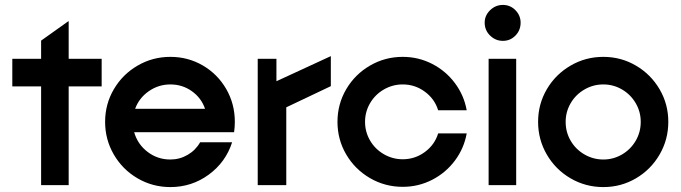

<svg xmlns="http://www.w3.org/2000/svg" viewBox="-20 -752 2767 780"><path d="M147 -401H30V-513H147V-587L258 -666L259 -665V-513H393V-401H259V0H147Z M407 -257Q407 -329 442.5 -389.5Q478 -450 539 -485.5Q600 -521 672 -521Q744 -521 804 -486Q864 -451 899 -390.5Q934 -330 934 -257Q934 -236 931 -215H525Q539 -166 579.5 -135Q620 -104 672 -104Q710 -104 742.5 -123Q775 -142 793 -174H923Q897 -93 828 -42.5Q759 8 672 8Q600 8 539 -27.5Q478 -63 442.5 -124Q407 -185 407 -257ZM813 -310Q798 -354 759.5 -381.5Q721 -409 672 -409Q624 -409 584.5 -381.5Q545 -354 529 -310Z M1027 -513H1103V-422L1324 -524V-402L1143 -316V0H1027Z M1351 -257Q1351 -329 1386.5 -389.5Q1422 -450 1483 -485.5Q1544 -521 1616 -521Q1680 -521 1735.5 -492.5Q1791 -464 1828 -414.5Q1865 -365 1876 -304H1760Q1746 -350 1706 -379.5Q1666 -409 1616 -409Q1575 -409 1539.5 -388.5Q1504 -368 1483.5 -333Q1463 -298 1463 -257Q1463 -216 1483.5 -181Q1504 -146 1539.5 -125.5Q1575 -105 1616 -105Q1666 -105 1706 -134.5Q1746 -164 1760 -210H1876Q1865 -149 1828 -99.5Q1791 -50 1735.5 -21.5Q1680 7 1616 7Q1544 7 1483 -28.5Q1422 -64 1386.5 -124.5Q1351 -185 1351 -257Z M2077 -513V0H1965V-513ZM1949 -660Q1949 -689 1971 -710.5Q1993 -732 2023 -732Q2053 -732 2074 -710.5Q2095 -689 2095 -660Q2095 -629 2074 -607.5Q2053 -586 2023 -586Q1993 -586 1971 -607.5Q1949 -629 1949 -660Z M2166 -257Q2166 -329 2201.5 -389.5Q2237 -450 2298 -485.5Q2359 -521 2431 -521Q2503 -521 2563.5 -485.5Q2624 -450 2659.5 -389.5Q2695 -329 2695 -257Q2695 -185 2659.5 -124Q2624 -63 2563.5 -27.5Q2503 8 2431 8Q2359 8 2298 -27.5Q2237 -63 2201.5 -124Q2166 -185 2166 -257ZM2583 -257Q2583 -298 2562.5 -333Q2542 -368 2507 -388.5Q2472 -409 2431 -409Q2390 -409 2354.5 -388.5Q2319 -368 2298.5 -333Q2278 -298 2278 -257Q2278 -215 2298.5 -180Q2319 -145 2354.5 -124.5Q2390 -104 2431 -104Q2472 -104 2507 -124.5Q2542 -145 2562.5 -180Q2583 -215 2583 -257Z"/></svg>

Font: Lineal Medium
Style: Regular
Weight: 600
Designer: Created by Frank Adebiaye with contributions from Anton Moglia & Ariel Martín Pérez
Created by Frank ADEBIAYE with FontF
Foundry: Velvetyne Type Foundry
Version: Version 2.000